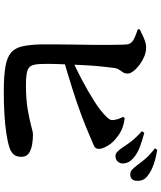

<svg xmlns="http://www.w3.org/2000/svg" viewBox="64 -912 871 1040"><g transform="rotate(90 500.0 -392.5)"><path d="M826 -582Q813 -582 803 -591.5Q793 -601 781 -618Q768 -639 747.5 -666Q727 -693 691 -725L700 -738Q743 -727 779 -713Q815 -699 839 -677Q854 -663 860 -649.5Q866 -636 866 -622Q866 -605 855 -593.5Q844 -582 826 -582ZM477 23Q391 23 340.5 14Q290 5 265 -17Q240 -39 231.5 -77.5Q223 -116 221 -174Q221 -213 221 -261.5Q221 -310 222 -362Q223 -414 223.5 -463Q224 -512 223.5 -553Q223 -594 222.5 -621.5Q222 -649 218 -656Q212 -672 191 -682.5Q170 -693 139 -703V-713Q158 -723 186.5 -735.5Q215 -748 238 -748Q263 -748 287.5 -737.5Q312 -727 332.5 -711.5Q353 -696 366 -679Q379 -662 379 -648Q379 -634 373 -624Q367 -614 359.5 -604Q352 -594 349 -579Q346 -554 341.5 -514.5Q337 -475 334.5 -430Q332 -385 330 -339Q328 -293 327 -254Q326 -215 327 -189Q327 -150 335 -130Q343 -110 368 -103.5Q393 -97 445 -97Q517 -97 572.5 -106.5Q628 -116 663 -125.5Q698 -135 705 -135Q767 -135 798.5 -120Q830 -105 830 -73Q830 -44 815.5 -29Q801 -14 777 -7Q750 2 704 9Q658 16 600 19.5Q542 23 477 23ZM284 -338Q348 -366 411.5 -399.5Q475 -433 528.5 -467Q582 -501 614 -534Q625 -545 629 -554.5Q633 -564 629 -580Q627 -594 621.5 -606Q616 -618 613 -624L622 -632Q651 -628 672.5 -620Q694 -612 716 -596Q752 -571 769.5 -541Q787 -511 787 -492Q787 -472 768 -464.5Q749 -457 720 -444Q670 -422 606 -398Q542 -374 464.5 -349.5Q387 -325 298 -299ZM925 -662Q910 -662 899.5 -672Q889 -682 874 -701Q862 -718 843 -741Q824 -764 784 -796L792 -808Q836 -801 870.5 -789Q905 -777 926 -761Q946 -748 953.5 -732.5Q961 -717 960 -699Q960 -682 951 -672Q942 -662 925 -662Z"/></g></svg>

Font: Noto Serif JP ExtraBold
Style: Regular
Weight: 800
Designer: Ryoko NISHIZUKA 西塚涼子 (kana & ideographs); Frank Grießhammer (Latin, Greek & Cyrillic); Wenlong ZHANG 张文龙 (bopomofo); San
Foundry: Adobe
Version: Version 2.003-H1;hotconv 1.1.1;makeotfexe 2.6.0